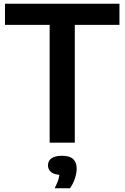

<svg xmlns="http://www.w3.org/2000/svg" viewBox="-20 -760 664 1023"><path d="M244.5 0V-627.5H6.5V-740H616.5V-627.5H378.5V0ZM271.5 243Q287.5 211.5 293.2 189Q299 166.5 299 143.5L322.5 172H312Q272 172 253.8 158Q235.5 144 235.5 121Q235.5 97.5 254 83.8Q272.5 70 311 70Q351 70 369.8 87.5Q388.5 105 388.5 137.5Q388.5 162.5 379 191.2Q369.5 220 353 243Z"/></svg>

Font: Encode Sans SC SemiBold
Style: Regular
Weight: 600
Version: Version 3.002